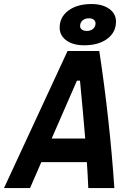

<svg xmlns="http://www.w3.org/2000/svg" viewBox="-52 -952 658 972"><path d="M-31.7 0 290 -693.8H450.7Q503.4 -346.2 526.9 0H395Q393.6 -32.7 391.8 -65.7Q390.1 -98.6 387.7 -131.3H157.2L100.1 0ZM209.5 -250.5H379.4Q373.5 -323.7 366.7 -397Q359.9 -470.2 353 -543.5H337.4ZM374 -722.7Q318.4 -722.7 284.2 -747.3Q250 -772 250 -812Q250 -865.7 294.4 -898.7Q338.9 -931.6 411.1 -931.6Q466.8 -931.6 501 -907.2Q535.2 -882.8 535.2 -842.3Q535.2 -788.6 491 -755.6Q446.8 -722.7 374 -722.7ZM387.2 -795.4Q407.2 -795.4 419.4 -806.2Q431.6 -816.9 431.6 -834Q431.6 -845.2 422.6 -852.3Q413.6 -859.4 398.4 -859.4Q378.4 -859.4 366 -848.6Q353.5 -837.9 353.5 -820.3Q353.5 -809.1 362.8 -802.2Q372.1 -795.4 387.2 -795.4Z"/></svg>

Font: Cascadia Mono
Style: Bold Italic
Weight: 700
Italic angle: -10°
Monospace: yes
Designer: Aaron Bell
Foundry: Saja Typeworks
Version: Version 2404.023; ttfautohint (v1.8.4)